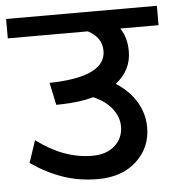

<svg xmlns="http://www.w3.org/2000/svg" viewBox="-63 -671 653 708"><g transform="rotate(-5 264.0 -317.0)"><path d="M272 -8.8Q204.1 -8.8 144.8 -28.8Q85.4 -48.8 25.4 -89.8L52.7 -171.9Q153.3 -96.2 258.8 -96.2Q311 -96.2 342 -124Q373 -151.9 373 -195.3Q373 -230.5 348.6 -261.5Q324.2 -292.5 280.3 -311Q229.5 -296.9 162.1 -295.4L142.1 -294.9L124.5 -377.9L143.6 -378.4Q333 -386.2 333 -478.5Q333 -527.8 281.7 -554.7H-14.6V-626.5H543.5V-554.7H401.9Q425.8 -519.5 425.8 -468.3Q425.8 -398.9 367.7 -353Q417 -320.8 442.9 -277.1Q468.8 -233.4 468.8 -183.6Q468.8 -108.4 415 -58.6Q361.3 -8.8 272 -8.8Z"/></g></svg>

Font: Khula Semibold
Style: Regular
Weight: 600
Designer: Erin McLaughlin, Steve Matteson
Version: Version 1.000;PS 1.0;hotconv 1.0.72;makeotf.lib2.5.5900